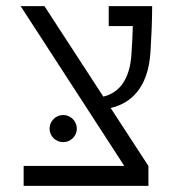

<svg xmlns="http://www.w3.org/2000/svg" viewBox="-20 -606 626 626"><path d="M57.1 0H463.9V-64.9L340.8 -253.9C402.3 -268.1 463.4 -314.5 470.7 -438C473.1 -479 476.1 -534.2 476.1 -585.9H334.5V-521H413.1C412.1 -488.3 410.6 -455.1 408.2 -424.3C402.3 -349.1 370.6 -303.7 316.9 -291L125 -585.9H47.4L385.3 -64.9H57.1ZM186 -142.6C210.4 -142.6 230.5 -162.1 230.5 -186.5C230.5 -210.9 210.4 -231 186 -231C161.6 -231 141.6 -210.9 141.6 -186.5C141.6 -162.1 161.6 -142.6 186 -142.6Z"/></svg>

Font: Cascadia Mono NF Light
Style: Regular
Weight: 300
Monospace: yes
Designer: Aaron Bell
Foundry: Saja Typeworks
Version: Version 2404.023